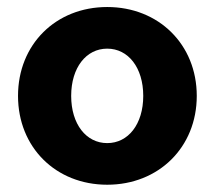

<svg xmlns="http://www.w3.org/2000/svg" viewBox="-20 -504 600 536"><path d="M279.3 11.7C422.9 11.7 529.3 -92.8 529.3 -236.3C529.3 -379.9 422.9 -484.4 279.3 -484.4C135.7 -484.4 30.3 -379.9 30.3 -236.3C30.3 -92.8 135.7 11.7 279.3 11.7ZM279.3 -104.5C220.7 -104.5 178.7 -157.2 178.7 -236.3C178.7 -315.4 220.7 -368.2 279.3 -368.2C337.9 -368.2 379.9 -315.4 379.9 -236.3C379.9 -157.2 337.9 -104.5 279.3 -104.5Z"/></svg>

Font: Ed Sans Neue
Style: Bold
Weight: 700
Designer: Stephen Hutchings
Version: Version 1.004;PS 001.004;hotconv 1.0.88;makeotf.lib2.5.64775